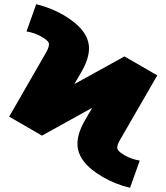

<svg xmlns="http://www.w3.org/2000/svg" viewBox="-20 -770 787 909"><path d="M23.4 -217.8 198.2 -521.5Q211.9 -545.9 211.9 -561Q211.9 -576.2 177.7 -595.7Q143.6 -615.2 105.5 -621.1L151.4 -750Q217.8 -734.4 278.3 -700.2Q401.4 -628.9 401.4 -541Q401.4 -490.2 363.3 -425.8L333 -374L334 -373L569.3 -502.9L724.6 -413.1L549.8 -110.4Q535.2 -86.9 535.2 -70.8Q535.2 -54.7 569.3 -35.2Q603.5 -15.6 641.6 -9.8L595.7 119.1Q529.3 103.5 468.8 69.3Q346.7 -1 346.7 -88.9Q346.7 -140.6 384.8 -205.1L415 -256.8L413.1 -257.8L178.7 -127.9Z"/></svg>

Font: GenEi M Gothic v2 Black
Style: Regular
Weight: 900
Version: Version 2.0